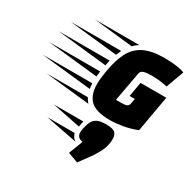

<svg xmlns="http://www.w3.org/2000/svg" viewBox="-416 -735 1305 1303"><g transform="rotate(30 237.0 -83.5)"><path d="M398 12Q289 12 245 -30.5Q201 -73 201 -158Q201 -181 204 -207.5Q207 -234 212 -264Q228 -356 259 -417Q290 -478 350 -508.5Q410 -539 513 -539Q535 -539 565.5 -537Q596 -535 624.5 -530Q653 -525 669 -517L618 -378Q584 -386 551.5 -389Q519 -392 499 -392Q456 -392 434 -385.5Q412 -379 408 -358L366 -128H412Q433 -128 448 -133Q463 -138 467 -158L474 -197H433L453 -311H655L605 -28Q550 -6 495 3Q440 12 398 12ZM277 -496 -30 -529H318Q294 -515 277 -496ZM214 -393 -164 -433H231Q227 -423 222.5 -413.5Q218 -404 214 -393ZM187 -295 -204 -337H196ZM172 -199 -222 -241H177Q176 -230 174.5 -219.5Q173 -209 172 -199ZM175 -103 -218 -145H171Q171 -134 172.5 -123.5Q174 -113 175 -103ZM218 -11 -131 -48H192Q197 -38 203.5 -28.5Q210 -19 218 -11ZM269 156Q277 118 289 94.5Q301 71 325.5 60Q350 49 392 49Q442 49 461 64Q480 79 480 114Q480 157 464.5 194.5Q449 232 424 270L350 372L270 343L312 233Q287 228 276.5 216Q266 204 266 183Q266 171 269 156ZM248 110Q242 130 239 155L17 110ZM22 207H235Q239 219 248 234Q257 249 273 256Z"/></g></svg>

Font: Faster One
Style: Regular
Weight: 400
Designer: Eduardo Rodriguez Tunni
Foundry: Eduardo Rodriguez Tunni
Version: Version 1.003; ttfautohint (v1.8.4.7-5d5b);gftools[0.9.23]